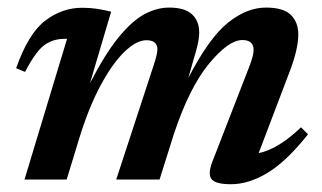

<svg xmlns="http://www.w3.org/2000/svg" viewBox="-20 -462 829 494"><path d="M772.5 -116.5Q716.5 -46 668 -17Q619.5 12 574.5 12Q535.5 12 524.8 -0.5Q514 -13 526 -45L621 -289.5Q632.5 -319 632.5 -333.5Q632.5 -359 603.5 -359Q568 -359 517.5 -297.8Q467 -236.5 427 -116L390.5 0H279L375 -293Q385 -323 385 -335Q385 -358.5 356.5 -358.5Q331 -358.5 300 -328.5Q269 -298.5 238.8 -242.2Q208.5 -186 184 -106.5L151.5 0H43L152.5 -362H145Q116.5 -362 94.2 -346Q72 -330 44.5 -277L21.5 -286.5Q53 -376 96.5 -409Q140 -442 191 -442Q211.5 -442 228.5 -439.5Q245.5 -437 266 -432L211.5 -248Q251 -324.5 285.8 -366.8Q320.5 -409 352.2 -425.8Q384 -442.5 415 -442.5Q455.5 -442.5 474 -425.2Q492.5 -408 492.5 -378.5Q492.5 -364.5 488.5 -347Q484.5 -329.5 477.5 -307L464.5 -261.5Q518.5 -365.5 567 -404Q615.5 -442.5 664 -442.5Q709.5 -442.5 728.5 -423.5Q747.5 -404.5 747.5 -373.5Q747.5 -337 726.5 -281L645.5 -68Q695.5 -78 754.5 -134.5Z"/></svg>

Font: Newsreader 16pt SemiBold
Style: Italic
Weight: 600
Italic angle: -17°
Designer: Hugues Gentile
Foundry: Production Type
Version: Version 1.003; ttfautohint (v1.8.3)